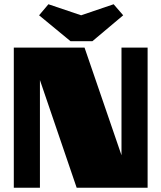

<svg xmlns="http://www.w3.org/2000/svg" viewBox="-20 -884 760 904"><path d="M45 0ZM341 0 168 -507V0H45V-660H378L552 -153V-660H675V0ZM515 -864 560 -812 415 -690H312L164 -812L208 -864L362 -812Z"/></svg>

Font: Sansita Black
Style: Regular
Weight: 900
Designer: Pablo Cosgaya
Foundry: Omnibus-Type
Version: Version 1.006; ttfautohint (v1.5)